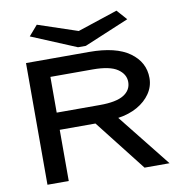

<svg xmlns="http://www.w3.org/2000/svg" viewBox="-87 -886 925 968"><g transform="rotate(-10 375.0 -402.0)"><path d="M78 0V-623H401Q538 -623 608 -572.5Q678 -522 678 -441Q678 -398 653.5 -362Q629 -326 586.5 -302Q544 -278 488 -270L703 0H575L370 -262H187V0ZM187 -350H408Q492 -350 530.5 -374Q569 -398 569 -440Q569 -480 530 -506.5Q491 -533 403 -533H187ZM573 -804 619 -752 390 -656H350L120 -752L165 -804L368 -736Z"/></g></svg>

Font: Inconsolata ExtraExpanded SemiBold
Style: Regular
Weight: 600
Width: 8
Monospace: yes
Designer: Raph Levien, Cyreal, Brenton Simpson
Foundry: Raph Levien, Cyreal, Google
Version: Version 3.001; ttfautohint (v1.8.2.53-6de2)